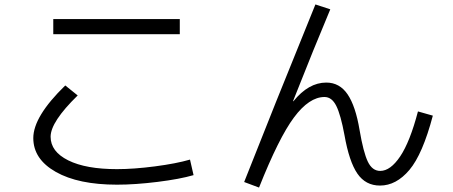

<svg xmlns="http://www.w3.org/2000/svg" viewBox="-20 -799 2040 865"><path d="M220 -645V-713H790V-645ZM852 -10Q790 8 689.5 20.5Q589 33 507 33Q333 33 231.5 -24.5Q130 -82 130 -177Q130 -274 274 -414L330 -369Q208 -250 208 -183Q208 -116 287.5 -76.5Q367 -37 507 -37Q583 -37 678.5 -49.5Q774 -62 836 -80Z M1468 -757Q1396 -586 1300 -343H1302Q1370 -427 1450 -427Q1510 -427 1546 -374Q1582 -321 1600 -213Q1617 -113 1637 -71Q1657 -29 1693 -29Q1739 -29 1783 -94.5Q1827 -160 1863 -297L1930 -278Q1884 -104 1824.5 -33.5Q1765 37 1692 37Q1627 37 1590 -17Q1553 -71 1532 -190Q1515 -282 1495 -322Q1475 -362 1442 -362Q1373 -362 1304.5 -270Q1236 -178 1147 46L1080 21Q1207 -302 1401 -779Z"/></svg>

Font: M PLUS 1p
Style: Regular
Weight: 400
Version: Version 1.062